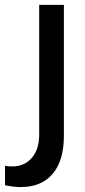

<svg xmlns="http://www.w3.org/2000/svg" viewBox="-81 -508 345 782"><path d="M-60.5 246.6V167.5Q-52.7 168.9 -45.7 169.4Q-38.6 169.9 -31.7 169.9Q18.6 169.9 48.6 135Q78.6 100.1 78.6 40.5V-488.3H179.2V44.9Q179.2 146 133.5 200Q87.9 253.9 3.4 253.9Q-11.2 253.9 -27.3 252Q-43.5 250 -60.5 246.6Z"/></svg>

Font: Kumbh Sans Medium
Style: Regular
Weight: 500
Version: Version 1.005